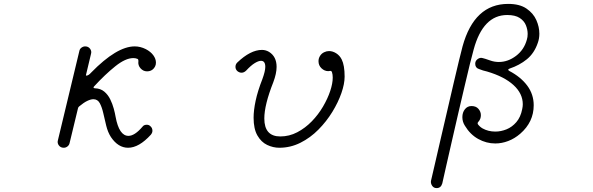

<svg xmlns="http://www.w3.org/2000/svg" viewBox="-20 -745 3040 985"><path d="M307 13Q291 13 282 1Q273 -11 277 -25L387 -483Q389 -494 398 -500.5Q407 -507 417 -507Q433 -507 442 -495Q451 -483 447 -469L421 -360Q420 -357 423 -357Q434 -357 448 -373Q579 -507 671 -507Q700 -507 728 -493Q753 -480 766.5 -461.5Q780 -443 780 -424Q780 -413 776 -405Q763 -379 734 -379Q715 -379 701 -394.5Q687 -410 690 -431V-434Q690 -441 685 -443Q676 -447 664 -447Q624 -447 571.5 -405Q519 -363 463 -302Q460 -299 460 -296Q460 -292 468 -292Q496 -291 515 -275Q534 -259 545.5 -235.5Q557 -212 563.5 -188Q570 -164 573 -146Q591 -48 639 -48Q671 -48 711 -95Q718 -105 733 -105Q744 -105 751 -98Q762 -89 762 -74Q762 -64 754 -54Q693 13 637 13Q586 13 549 -42Q533 -67 525 -100Q517 -133 510 -164Q503 -195 492 -215.5Q481 -236 459 -236Q446 -236 428 -227.5Q410 -219 386 -199Q381 -195 380 -189L337 -11Q335 -1 326.5 6Q318 13 307 13Z M1413 13Q1381 13 1350.5 -1.5Q1320 -16 1300.5 -50Q1281 -84 1281 -141Q1281 -179 1291.5 -228.5Q1302 -278 1326 -339Q1341 -380 1341 -402Q1341 -433 1319 -433Q1306 -433 1286.5 -421Q1267 -409 1243 -383Q1232 -372 1219 -372Q1208 -372 1198 -380Q1188 -389 1188 -402Q1188 -415 1197 -424Q1265 -489 1324 -489Q1343 -489 1360 -479Q1399 -455 1399 -402Q1399 -368 1382 -323Q1359 -265 1347.5 -218.5Q1336 -172 1336 -137Q1336 -45 1418 -45Q1464 -45 1505 -66.5Q1546 -88 1579.5 -122.5Q1613 -157 1637 -198Q1661 -239 1674 -278Q1687 -317 1687 -347Q1687 -355 1686 -362Q1685 -369 1683 -375Q1680 -383 1672 -381Q1670 -381 1668 -380.5Q1666 -380 1664 -380Q1645 -380 1629.5 -394.5Q1614 -409 1614 -431Q1614 -446 1622 -458.5Q1630 -471 1643 -477Q1655 -483 1668 -483Q1687 -483 1705 -471.5Q1723 -460 1733 -440Q1748 -410 1748 -352Q1748 -315 1731.5 -267.5Q1715 -220 1685 -171Q1655 -122 1613.5 -80Q1572 -38 1521 -12.5Q1470 13 1413 13Z M2220 220Q2205 220 2197 208Q2189 196 2191 183Q2199 150 2212 92.5Q2225 35 2241.5 -35.5Q2258 -106 2275 -179.5Q2292 -253 2307.5 -319.5Q2323 -386 2335 -435.5Q2347 -485 2353 -507Q2413 -725 2587 -725Q2646 -725 2681 -701Q2716 -677 2731.5 -642Q2747 -607 2747 -572Q2747 -547 2739 -525Q2721 -472 2683 -441Q2645 -410 2594 -393Q2581 -388 2593 -381Q2652 -350 2685 -305.5Q2718 -261 2718 -205Q2718 -119 2649 -59Q2620 -34 2587 -21.5Q2554 -9 2521 -9Q2475 -9 2433.5 -32Q2392 -55 2365 -100Q2352 -120 2352 -144Q2352 -168 2365 -184.5Q2378 -201 2399 -201Q2422 -201 2434.5 -186.5Q2447 -172 2447 -154Q2447 -134 2434 -120Q2428 -114 2432 -107Q2442 -94 2456 -86Q2485 -70 2521 -70Q2550 -70 2578.5 -81.5Q2607 -93 2629 -118.5Q2651 -144 2659 -185Q2662 -199 2662 -210Q2662 -265 2614.5 -308.5Q2567 -352 2479 -378Q2470 -380 2458 -383.5Q2446 -387 2437 -391Q2418 -397 2418 -418Q2418 -433 2430.5 -442Q2443 -451 2456 -447Q2461 -446 2470.5 -443Q2480 -440 2494 -435Q2505 -431 2516.5 -429Q2528 -427 2539 -427Q2586 -427 2627.5 -458.5Q2669 -490 2683 -542Q2685 -548 2686 -555.5Q2687 -563 2687 -571Q2687 -593 2678 -615.5Q2669 -638 2646 -653Q2623 -668 2582 -668Q2458 -668 2410 -491Q2403 -467 2390.5 -416Q2378 -365 2362.5 -298.5Q2347 -232 2330 -159.5Q2313 -87 2297.5 -18Q2282 51 2269 107Q2256 163 2249 196Q2242 220 2220 220Z"/></svg>

Font: Kiwi Maru Light
Style: Regular
Weight: 300
Designer: Hiroki-Chan
Version: Version 1.100